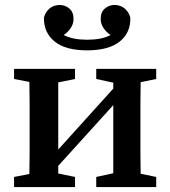

<svg xmlns="http://www.w3.org/2000/svg" viewBox="-20 -758 690 778"><path d="M370 -438V-479H613V-438L550 -425Q549 -388 549 -345Q549 -302 549 -269V-210Q549 -177 549 -134Q549 -91 550 -54L613 -41V0H370V-41L439 -56V-332L216 -86V-55L284 -41V0H37V-41L99 -53Q100 -91 100 -134Q100 -177 100 -210V-269Q100 -302 100 -345.5Q100 -389 99 -426L37 -438V-479H284V-438L216 -424V-152L439 -399V-423ZM333 -554Q245 -554 201 -590Q157 -626 158 -687Q164 -709 180 -723Q196 -737 221 -738Q244 -738 261 -723.5Q278 -709 278 -681Q278 -662 267 -645Q256 -628 238 -616Q258 -606 281.5 -601.5Q305 -597 333 -597Q362 -597 385.5 -601.5Q409 -606 428 -616Q410 -628 399 -645Q388 -662 388 -681Q388 -709 405 -723.5Q422 -738 445 -738Q470 -737 486 -723Q502 -709 508 -687Q510 -626 465.5 -590Q421 -554 333 -554Z"/></svg>

Font: Source Serif Pro SemiBold
Style: Regular
Weight: 600
Designer: Frank Grießhammer
Foundry: Adobe Systems Incorporated
Version: Version 3.001;hotconv 1.0.111;makeotfexe 2.5.65597